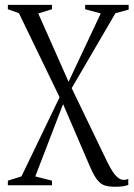

<svg xmlns="http://www.w3.org/2000/svg" viewBox="-20 -522 538 770"><path d="M441 227Q417 227 400.2 221.8Q383.5 216.5 369.8 199Q356 181.5 340.5 145.5L233 -104.5L121.5 185.5L188.5 202.5V221H11.5V202.5L66 185.5L219 -132L56 -469L11.5 -485V-502.5H188.5V-485L133.5 -468L255 -194L384 -468L321.5 -485V-502.5H496V-483.5L443 -469L267.5 -168.5L409 125Q421 149.5 431.8 166Q442.5 182.5 453.8 191Q465 199.5 477 199.5Q481 199.5 485.8 198.5Q490.5 197.5 494.5 195.5V219.5Q492 220.5 486.2 222.2Q480.5 224 470 225.5Q459.5 227 441 227Z"/></svg>

Font: Merriweather 144pt Light
Style: Regular
Weight: 300
Version: Version 2.100